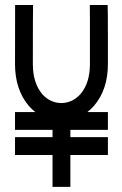

<svg xmlns="http://www.w3.org/2000/svg" viewBox="-20 -743 485 762"><path d="M259.3 -1.5H188.5V-127.9H39.6V-198.7H188.5V-227.5H39.6V-298.3H120.1Q106.4 -309.1 94.7 -322.3Q39.6 -387.2 39.6 -488.3Q39.6 -713.4 40 -723.1H111.3Q110.4 -713.4 110.4 -488.3Q110.4 -413.6 147.9 -369.1Q179.2 -334.5 223.6 -334Q267.6 -334.5 299.3 -369.6Q336.9 -413.6 336.9 -488.3V-667.5Q336.9 -712.4 336.4 -723.1H407.2Q408.2 -711.9 408.2 -595.7V-488.3Q408.2 -387.2 352.5 -322.3Q340.8 -309.1 326.7 -298.3H408.2V-227.5H259.3V-198.7H408.2V-127.9H259.3Z"/></svg>

Font: Greenwashing Machine
Style: Regular
Weight: 400
Designer: Tup Wanders
Foundry: Free font, DO NOT SELL
Version: Version 1.00;August 10, 2023;FontCreator 11.5.0.2430 64-bit